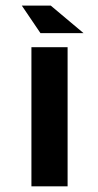

<svg xmlns="http://www.w3.org/2000/svg" viewBox="-20 -654 343 674"><path d="M273.4 -537.6 158.2 -634.3H56.6L122.1 -537.6ZM90.3 0H217.3V-488.3H90.3Z"/></svg>

Font: Saman Dere
Style: Regular
Weight: 400
Designer: Tuna Ça_lar Gümü_
Foundry: Tuna Ça_lar Gümü_
Version: Version 1.001;hotconv 1.0.109;makeotfexe 2.5.65596